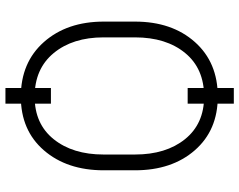

<svg xmlns="http://www.w3.org/2000/svg" viewBox="-108 -710 888 713"><g transform="rotate(-90 336.5 -354.0)"><path d="M365.7 -609.4H307.6V-778.3H365.7ZM365.7 69.8H307.6V-101.6H365.7ZM612.3 -297.4Q612.3 -160.2 536.6 -75Q460.9 10.3 334 10.3Q209 10.3 134.5 -75Q60.1 -160.2 60.1 -297.4V-413.1Q60.1 -549.8 134.3 -635.5Q208.5 -721.2 333.5 -721.2Q460.4 -721.2 536.4 -635.5Q612.3 -549.8 612.3 -413.1ZM553.7 -414.1Q553.7 -528.3 495.4 -599.1Q437 -669.9 333.5 -669.9Q232.4 -669.9 175.5 -599.1Q118.7 -528.3 118.7 -414.1V-297.4Q118.7 -182.1 175.8 -111.3Q232.9 -40.5 334 -40.5Q438 -40.5 495.8 -111.1Q553.7 -181.6 553.7 -297.4Z"/></g></svg>

Font: Franko
Style: Light
Weight: 300
Designer: Google
Version: Version 1.200310; 2013